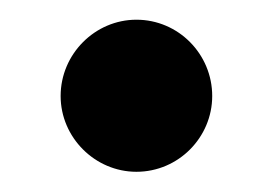

<svg xmlns="http://www.w3.org/2000/svg" viewBox="-20 -510 268 190"><path d="M40 -415C40 -374 74 -340 115 -340C156.5 -340 190 -374 190 -415C190 -456.5 156.5 -490.5 115 -490.5C74 -490.5 40 -456.5 40 -415Z"/></svg>

Font: Bodoni* 48pt Medium
Style: Regular
Weight: 500
Version: Version 2.3